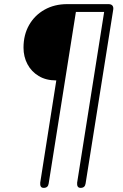

<svg xmlns="http://www.w3.org/2000/svg" viewBox="-20 -725 596 931"><path d="M192 186Q182 186 178 179.5Q174 173 175 161L253 -335Q203 -335 167.5 -356.5Q132 -378 113 -414Q94 -450 94 -494Q94 -556 121 -603.5Q148 -651 196 -678Q244 -705 306 -705H506Q519 -705 525 -698Q531 -691 529 -678L395 165Q392 186 371 186Q361 186 357 179.5Q353 173 354 161L485 -667H348L216 165Q213 186 192 186Z"/></svg>

Font: Nunito ExtraLight ExtraLight
Style: Italic
Weight: 250
Italic angle: -9°
Version: Version 3.602